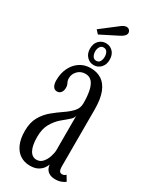

<svg xmlns="http://www.w3.org/2000/svg" viewBox="-203 -833 726 898"><g transform="rotate(30 160.0 -384.5)"><path d="M129 10Q99.5 10 76.8 -4.5Q54 -19 41 -48Q28 -77 28 -119.5Q28 -165.5 45.5 -196Q63 -226.5 88.8 -247.8Q114.5 -269 140.5 -286.5Q166.5 -304 183.8 -322.8Q201 -341.5 201 -368Q201 -406 195.2 -434Q189.5 -462 176.5 -477.2Q163.5 -492.5 141 -492.5Q115.5 -492.5 99.2 -475.2Q83 -458 83 -436.5Q83 -425.5 85.8 -419.2Q88.5 -413 91.2 -407Q94 -401 94 -389.5Q94 -374 86.5 -364Q79 -354 65.5 -354Q51.5 -354 44.2 -366Q37 -378 37 -398.5Q37 -435.5 51 -464.8Q65 -494 90.2 -511Q115.5 -528 149 -528Q183 -528 208 -512Q233 -496 247 -461Q261 -426 261 -368V-64.5Q261 -44.5 265.8 -37.5Q270.5 -30.5 279.5 -30.5Q287 -30.5 292.2 -33.5Q297.5 -36.5 299.5 -39.5L316.5 -11.5Q310.5 -5 296 0.5Q281.5 6 263.5 6Q246 6 233.8 0Q221.5 -6 215 -16.8Q208.5 -27.5 207.5 -41.5Q204.5 -32 196 -20Q187.5 -8 171.2 1Q155 10 129 10ZM142 -29.5Q162 -29.5 175 -44.8Q188 -60 194.5 -80.5Q201 -101 201 -116V-302Q200 -288 183.2 -274.2Q166.5 -260.5 145.2 -242Q124 -223.5 108 -195.5Q92 -167.5 92 -124.5Q92 -78 105 -53.8Q118 -29.5 142 -29.5ZM152.5 -546.5Q130.5 -546.5 115 -562.8Q99.5 -579 99.5 -605.5Q99.5 -633 115 -648.8Q130.5 -664.5 152.5 -664.5Q175 -664.5 190.2 -648.8Q205.5 -633 205.5 -605.5Q205.5 -579 190.2 -562.8Q175 -546.5 152.5 -546.5ZM152.5 -570Q166.5 -570 172.5 -580.8Q178.5 -591.5 178.5 -606.5Q178.5 -620 172.5 -630.8Q166.5 -641.5 152.5 -641.5Q140 -641.5 133.5 -630.8Q127 -620 127 -606.5Q127 -591.5 133.5 -580.8Q140 -570 152.5 -570ZM98.5 -680.5 81.5 -699 168 -765.5Q175 -771.5 182.8 -775.2Q190.5 -779 197.5 -779Q203.5 -779 208.8 -776Q214 -773 216.5 -767.5Q219 -763.5 219 -758Q219 -748.5 210.2 -740.2Q201.5 -732 189.5 -726.5Z"/></g></svg>

Font: Imbue Thin 10pt Light
Style: Regular
Weight: 300
Version: Version 1.102